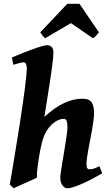

<svg xmlns="http://www.w3.org/2000/svg" viewBox="-20 -983 576 1023"><path d="M524.4 -59.6Q502 -46.4 475.6 -32.2Q449.2 -18.1 423.6 -6.6Q397.9 4.9 375.5 12.5Q353 20 338.4 20Q324.2 20 312.7 4.6Q301.3 -10.7 301.3 -37.1Q301.3 -45.9 304.2 -65.9Q307.1 -85.9 311.3 -111.8Q315.4 -137.7 320.3 -166.5Q325.2 -195.3 329.3 -221.9Q333.5 -248.5 336.4 -270Q339.4 -291.5 339.4 -302.7Q339.4 -317.4 337.9 -326.7Q336.4 -335.9 334 -341.1Q331.5 -346.2 327.4 -347.9Q323.2 -349.6 318.4 -349.6Q312 -349.6 301.8 -347.2Q291.5 -344.7 279.1 -337.4Q266.6 -330.1 253.2 -317.4Q239.7 -304.7 227.5 -284.2Q213.4 -260.7 204.1 -225.8Q194.8 -190.9 188 -147Q183.6 -120.1 181.2 -102.1Q178.7 -84 177.7 -71.8Q176.8 -59.6 176.5 -51.5Q176.3 -43.5 176.8 -36.6Q172.4 -34.2 162.8 -29.8Q153.3 -25.4 140.9 -19.8Q128.4 -14.2 114.7 -8.1Q101.1 -2 88.6 3.4Q76.2 8.8 66.7 13.4Q57.1 18.1 53.2 20L32.2 0Q36.6 -26.4 43 -63.2Q49.3 -100.1 56.4 -143.8Q63.5 -187.5 71.3 -235.1Q79.1 -282.7 86.4 -330.3Q93.8 -377.9 100.3 -422.9Q106.9 -467.8 111.8 -506.1Q116.7 -544.4 119.6 -573.5Q122.6 -602.5 122.6 -618.2Q122.6 -629.4 120.8 -636Q119.1 -642.6 116.5 -645.8Q113.8 -648.9 110.1 -649.9Q106.4 -650.9 102.5 -650.9Q97.7 -650.9 89.1 -648.7Q80.6 -646.5 72.3 -644Q62.5 -641.1 51.3 -637.7L43 -676.3Q56.6 -682.1 74 -689.5Q91.3 -696.8 110.1 -704.1Q128.9 -711.4 147.5 -718.3Q166 -725.1 182.4 -730.5Q198.7 -735.8 211.4 -739Q224.1 -742.2 231 -742.2Q244.6 -742.2 254.6 -733.4Q264.6 -724.6 264.6 -702.1Q264.6 -690.4 262 -665.5Q259.3 -640.6 254.9 -608.6Q250.5 -576.7 244.9 -540.5Q239.3 -504.4 233.9 -470.2Q228.5 -436 223.9 -407Q219.2 -377.9 216.3 -360.4Q273.4 -412.1 323 -434.6Q372.6 -457 416 -457Q431.2 -457 443.4 -454.1Q455.6 -451.2 463.9 -442.6Q472.2 -434.1 476.6 -419.2Q481 -404.3 481 -380.9Q481 -363.8 478 -340.8Q475.1 -317.9 470.7 -292.5Q466.3 -267.1 460.9 -240.2Q455.6 -213.4 451.2 -189Q446.8 -164.6 443.8 -144Q440.9 -123.5 440.9 -109.9Q440.9 -93.3 444.8 -87.2Q448.7 -81.1 458.5 -81.1Q465.3 -81.1 470.7 -82Q476.1 -83 481.9 -85.2Q487.8 -87.4 494.1 -90.3L509.8 -97.2ZM506.8 -811Q500 -801.3 491.5 -792.2Q482.9 -783.2 475.1 -779.3L357.9 -859.9L220.7 -779.3Q216.3 -782.2 208 -791.7Q199.7 -801.3 194.8 -811L338.9 -962.9H403.3Z"/></svg>

Font: Gentium Book Basic
Style: Bold Italic
Weight: 700
Italic angle: -8°
Designer: J. Victor Gaultney and Annie Olsen
Foundry: SIL International
Version: Version 1.102; 2013; Maintenance release